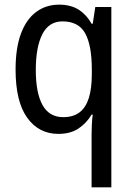

<svg xmlns="http://www.w3.org/2000/svg" viewBox="-20 -566 572 826"><path d="M374 14Q374 -4 375 -27.5Q376 -51 379 -73H374Q352 -36 317.5 -13Q283 10 231 10Q147 10 97 -59.5Q47 -129 47 -267Q47 -359 70 -421Q93 -483 135.5 -514.5Q178 -546 234 -546Q285 -546 319 -524Q353 -502 374 -464H379L390 -536H459V240H374ZM252 -62Q295 -62 322 -82.5Q349 -103 362 -144Q375 -185 375 -247V-267Q375 -371 346.5 -422.5Q318 -474 249 -474Q190 -474 162 -418.5Q134 -363 134 -265Q134 -166 163 -114Q192 -62 252 -62Z"/></svg>

Font: Noto Sans Display SemiCondensed
Style: Regular
Weight: 400
Width: 4
Version: Version 2.003